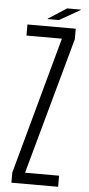

<svg xmlns="http://www.w3.org/2000/svg" viewBox="-60 -932 447 966"><g transform="rotate(5 163.5 -449.0)"><path d="M36 0V-51L226 -744H47V-800H291V-747L100 -56H272V0ZM146 -836V-838L239 -898H308V-896L203 -836Z"/></g></svg>

Font: Big Shoulders Text Light
Style: Regular
Weight: 300
Designer: Patric King
Foundry: XO Type Co
Version: Version 1.000; ttfautohint (v1.8.2)